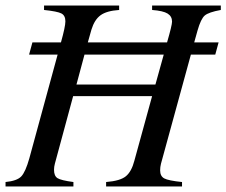

<svg xmlns="http://www.w3.org/2000/svg" viewBox="-28 -673 817 693"><path d="M769 -653V-637Q725 -629 711 -617Q697 -605 685 -563L673 -520H761L749 -476H661L553 -82Q550 -70 550 -58Q550 -37 565 -29Q580 -21 629 -16V0H355V-16Q406 -20 426.5 -37Q447 -54 457 -93L521 -326H236L170 -82Q167 -71 167 -60Q167 -38 179.5 -30Q192 -22 237 -16V0H-8V-16Q33 -20 48.5 -36Q64 -52 78 -102L180 -476H77L89 -520H192Q208 -577 208 -596Q208 -617 193.5 -624.5Q179 -632 131 -637V-653H402V-637Q357 -634 335 -618Q313 -602 302 -566L289 -520H575Q593 -582 593 -595Q593 -614 577 -624Q561 -634 521 -637V-653ZM563 -476H277L248 -368H533Z"/></svg>

Font: STIX
Style: Italic
Weight: 400
Italic angle: -16.33°
Designer: MicroPress Inc., with final additions and corrections provided by Coen Hoffman, Elsevier (retired)
Version: Version 1.1.1